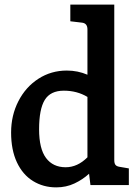

<svg xmlns="http://www.w3.org/2000/svg" viewBox="-20 -800 599 830"><path d="M537 -72V0H371L365 -49Q338 -24 302 -7Q266 10 223 10Q167 10 122.5 -17.5Q78 -45 53 -98.5Q28 -152 28 -227Q28 -301 59.5 -362.5Q91 -424 146 -459.5Q201 -495 269 -495Q316 -495 358 -477V-673Q358 -699 335 -702L284 -708V-780H474V-108Q474 -94 479 -87.5Q484 -81 496 -79ZM264 -77Q315 -77 358 -120V-381Q313 -408 256 -408Q198 -408 173.5 -368Q149 -328 149 -241Q149 -157 179 -117Q209 -77 264 -77Z"/></svg>

Font: Enriqueta SemiBold
Style: Regular
Weight: 600
Designer: Viviana Monsalve, Gustavo Ibarra
Foundry: 72Puntos
Version: Version 2.000